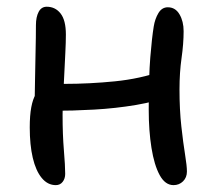

<svg xmlns="http://www.w3.org/2000/svg" viewBox="-20 -528 628 559"><path d="M142.6 11Q118.6 11 101.4 -10Q84.2 -31 75.4 -68.5Q66.6 -106 66.6 -157Q66.6 -192 71.1 -215.9Q75.6 -239.8 84.3 -254.2Q93 -268.6 105.2 -275.4Q114.6 -281.2 130.1 -282.5Q145.6 -283.8 167.6 -283.8Q240.6 -283.8 314.4 -291.2Q388.2 -298.6 452.2 -321.2L484.2 -252.2Q435.8 -232.4 376.1 -222.4Q316.4 -212.4 253.8 -208.9Q191.2 -205.4 133.2 -205.4L80.6 -214.4Q81.4 -253.6 82 -296.3Q82.6 -339 83.6 -379.8Q84.6 -420.6 84.6 -454.6Q84.6 -478.4 92.5 -493.4Q100.4 -508.4 116 -508.4Q141 -508.4 156.4 -488.7Q171.8 -469 171.8 -427.4Q171.8 -405 170.2 -374Q168.6 -343 167 -309Q165.4 -275 163.8 -244.5Q162.2 -214 162.2 -193.6Q162.2 -136 166 -90.6Q169.8 -45.2 169.8 -21.8Q169.8 -8 162.4 1.5Q155 11 142.6 11ZM485.2 11Q460.8 11 444.9 -18.2Q429 -47.4 421 -97.5Q413 -147.6 413 -208.6Q413 -304.6 417.6 -361.2Q422.2 -417.8 427.6 -451Q431.2 -473.2 441.3 -490Q451.4 -506.8 468.6 -506.8Q490.6 -506.8 502.6 -486.3Q514.6 -465.8 514.6 -437.2Q514.6 -401.2 508.6 -359.1Q502.6 -317 502.6 -268Q502.6 -208.4 508 -159.9Q513.4 -111.4 518.8 -78.2Q524.2 -45 524.2 -28.6Q524.2 -11.2 512.9 -0.1Q501.6 11 485.2 11Z"/></svg>

Font: Shantell Sans Light
Style: Regular
Weight: 300
Designer: Stephen Nixon, Anya Danilova, Shantell Martin
Foundry: Arrow Type
Version: Version 1.011;[c5ecc13dd]